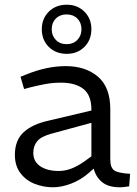

<svg xmlns="http://www.w3.org/2000/svg" viewBox="-20 -786 578 813"><path d="M204 7Q164 7 127 -7.5Q90 -22 66.5 -53Q43 -84 43 -130Q43 -192 80 -226Q117 -260 185 -275L367 -318V-322Q367 -383 333 -409.5Q299 -436 238 -436Q203 -436 169 -429.5Q135 -423 108 -416L82 -409L67 -461L92 -471Q134 -488 175.5 -497Q217 -506 259 -506Q342 -506 394.5 -461.5Q447 -417 447 -324V-111Q447 -77 463 -65Q479 -53 531 -50L527 3Q519 4 508.5 5.5Q498 7 487 7Q438 7 411.5 -15.5Q385 -38 377 -72L354 -52Q320 -23 280 -8Q240 7 204 7ZM229 -62Q256 -62 283 -72.5Q310 -83 338 -103L367 -124V-266L198 -220Q154 -208 137.5 -188Q121 -168 121 -139Q121 -102 150.5 -82Q180 -62 229 -62ZM263 -558Q216 -558 186.5 -587.5Q157 -617 157 -662Q157 -707 186.5 -736.5Q216 -766 263 -766Q308 -766 337.5 -736.5Q367 -707 367 -663Q367 -617 337.5 -587.5Q308 -558 263 -558ZM262 -599Q290 -599 307.5 -617Q325 -635 325 -662Q325 -690 307.5 -707.5Q290 -725 262 -725Q234 -725 216.5 -707.5Q199 -690 199 -662Q199 -635 216.5 -617Q234 -599 262 -599Z"/></svg>

Font: REM Light
Style: Regular
Weight: 300
Designer: Octavio Pardo
Foundry: Ashler Design
Version: Version 1.005;gftools[0.9.28]